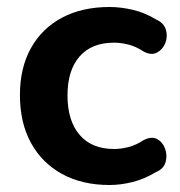

<svg xmlns="http://www.w3.org/2000/svg" viewBox="-20 -519 514 549"><path d="M293 10Q215 10 157.5 -21.5Q100 -53 68.5 -110.5Q37 -168 37 -247Q37 -325 68.5 -381.5Q100 -438 157.5 -468.5Q215 -499 293 -499Q325 -499 359.5 -491Q394 -483 427 -463Q449 -453 454.5 -433.5Q460 -414 452.5 -395.5Q445 -377 428.5 -368.5Q412 -360 390 -372Q369 -386 347.5 -391.5Q326 -397 306 -397Q242 -397 207.5 -357.5Q173 -318 173 -246Q173 -174 207.5 -133.5Q242 -93 306 -93Q326 -93 347.5 -98.5Q369 -104 390 -118Q413 -130 429 -121.5Q445 -113 452 -94Q459 -75 453.5 -55.5Q448 -36 426 -27Q393 -7 359 1.5Q325 10 293 10Z"/></svg>

Font: Chiron GoRound TC SB
Style: Regular
Weight: 500
Designer: Ryoko NISHIZUKA 西塚涼子 (kana, bopomofo & ideographs); Paul D. Hunt (Latin, Greek & Cyrillic); Sandoll Communications 산돌커뮤니
Foundry: Adobe
Version: Version 1.000;hotconv 1.1.1;makeotfexe 2.6.0